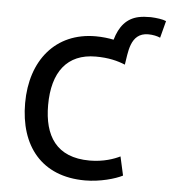

<svg xmlns="http://www.w3.org/2000/svg" viewBox="-49 -671 655 732"><g transform="rotate(5 279.0 -305.0)"><path d="M365 -528C380 -580 407 -612 452 -622C466 -625 481 -626 499 -626C521 -625 545 -622 558 -616L541 -551C530 -556 513 -560 495 -560C424 -560 424 -480 416 -437C387 -449 352 -458 303 -458C194 -458 138 -385 138 -258C138 -141 186 -61 314 -61C367 -61 408 -76 430 -87L446 -15C419 -1 361 16 303 16C136 16 50 -95 50 -258C50 -422 143 -535 296 -535C321 -535 346 -532 365 -528Z"/></g></svg>

Font: Repo Regular
Style: Regular
Weight: 400
Designer: Stefan Peev
Foundry: Context Ltd
Version: Version 1.502